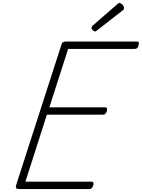

<svg xmlns="http://www.w3.org/2000/svg" viewBox="-20 -1279 960 1299"><path d="M111 0Q96 0 90.5 -5.5Q85 -11 88 -23L396 -978Q399 -989 406 -993.5Q413 -998 428 -998H906Q917 -998 919 -991.5Q921 -985 917 -973Q914 -959 908 -953.5Q902 -948 891 -948H441L314 -553H691Q701 -553 703.5 -546.5Q706 -540 703 -528Q699 -515 692.5 -509Q686 -503 676 -503H297L152 -50H599Q609 -50 611.5 -44Q614 -38 611 -25Q607 -12 600.5 -6Q594 0 585 0ZM623 -1066Q616 -1066 607.5 -1074.5Q599 -1083 599 -1090Q599 -1092 600 -1095.5Q601 -1099 604 -1103L773 -1250Q777 -1254 780.5 -1256.5Q784 -1259 788 -1259Q794 -1259 801.5 -1253.5Q809 -1248 814 -1240.5Q819 -1233 819 -1225Q819 -1222 818 -1218.5Q817 -1215 812 -1210L637 -1074Q632 -1071 629.5 -1068.5Q627 -1066 623 -1066Z"/></svg>

Font: Playwrite RO ExtraLight
Style: Regular
Weight: 250
Version: Version 1.002